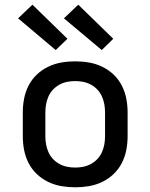

<svg xmlns="http://www.w3.org/2000/svg" viewBox="-20 -789 640 817"><path d="M300 8Q270 8 241 3Q212 -2 185 -15Q158 -28 136.5 -48.5Q115 -69 101.5 -95.5Q88 -122 82.5 -151Q77 -180 77 -210V-310Q77 -340 82.5 -369Q88 -398 101.5 -424.5Q115 -451 136.5 -471.5Q158 -492 185 -505Q212 -518 241 -523Q270 -528 300 -528Q330 -528 359 -523Q388 -518 415 -505Q442 -492 463.5 -471.5Q485 -451 498.5 -424.5Q512 -398 517.5 -369Q523 -340 523 -310V-210Q523 -180 517.5 -151Q512 -122 498.5 -95.5Q485 -69 463.5 -48.5Q442 -28 415 -15Q388 -2 359 3Q330 8 300 8ZM300 -76Q318 -76 335 -79.5Q352 -83 367.5 -91.5Q383 -100 395 -113Q407 -126 414 -142Q421 -158 424 -175Q427 -192 427 -210V-310Q427 -328 424 -345Q421 -362 414 -378Q407 -394 395 -407Q383 -420 367.5 -428.5Q352 -437 335 -440.5Q318 -444 300 -444Q282 -444 265 -440.5Q248 -437 232.5 -428.5Q217 -420 205 -407Q193 -394 186 -378Q179 -362 176 -345Q173 -328 173 -310V-210Q173 -192 176 -175Q179 -158 186 -142Q193 -126 205 -113Q217 -100 232.5 -91.5Q248 -83 265 -79.5Q282 -76 300 -76ZM413 -576 252 -711 313 -769 462 -624ZM217 -576 57 -711 118 -769 267 -624Z"/></svg>

Font: Iosevka Fixed Curly Md Ex
Style: Regular
Weight: 500
Width: 7
Monospace: yes
Designer: Belleve Invis
Foundry: Belleve Invis
Version: Version 30.1.2